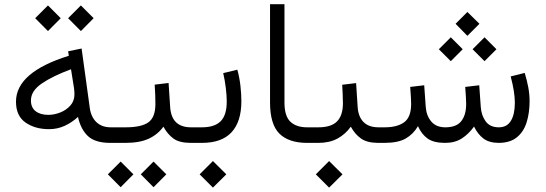

<svg xmlns="http://www.w3.org/2000/svg" viewBox="-20 -672 2566 903"><path d="M300.3 -586.4 360.4 -646.5 420.4 -586.4 360.4 -525.9ZM145.5 -586.4 205.6 -646.5 265.6 -586.4 205.6 -525.9ZM55.2 -193.8Q55.2 -332.5 303.7 -409.7L300.3 -430.7L363.8 -443.8L402.3 -164.1Q408.2 -121.6 433.6 -97.4Q459 -73.2 501.5 -73.2H516.6V0H499.5Q427.7 0 393.8 -31.7Q359.9 -63.5 346.7 -122.1Q318.8 -96.2 284.4 -80.3Q250 -64.5 210.4 -64.5Q145 -64.5 100.1 -95.7Q55.2 -127 55.2 -193.8ZM314 -346.2Q228 -314.5 176.8 -279.5Q125.5 -244.6 125.5 -199.7Q125.5 -166 147.7 -148.9Q169.9 -131.8 207.5 -131.8Q235.4 -131.8 263.7 -143.1Q292 -154.3 311 -175.8Q330.1 -197.3 330.1 -228Q330.1 -243.7 328.1 -257.3Z M891.1 0H877.9Q823.7 0 795.9 -20.3Q768.1 -40.5 748.5 -76.2Q722.2 -39.6 679.7 -19.8Q637.2 0 569.8 0H497.1V-73.2H570.8Q644.5 -73.2 677.5 -96.4Q710.4 -119.6 710.9 -181.6Q710.9 -204.1 710 -228Q709 -252 707.5 -273.9L772.9 -281.7L780.3 -168.5Q786.6 -73.2 878.4 -73.2H891.1ZM642.1 147.9 702.1 87.9 762.2 147.9 702.1 208.5ZM487.3 147.9 547.4 87.9 607.4 147.9 547.4 208.5Z M1115.2 -195.8Q1115.2 -100.1 1069.1 -50Q1022.9 0 929.7 0H871.6V-73.2H929.7Q989.3 -73.2 1017.8 -101.8Q1046.4 -130.4 1046.4 -194.3Q1046.4 -222.2 1042 -258.3Q1037.6 -294.4 1029.8 -328.1L1096.2 -344.2Q1106.4 -307.6 1110.8 -268.6Q1115.2 -229.5 1115.2 -195.8ZM918.9 147.9 981.4 85.4 1044.4 147.9 981.4 210.4Z M1437.5 0H1424.3Q1337.9 0 1293.9 -43.7Q1250 -87.4 1250 -190.4V-652.3H1317.9V-189.9Q1317.9 -126 1345.7 -99.6Q1373.5 -73.2 1424.3 -73.2H1437.5Z M1772.9 0H1759.8Q1707 0 1678.2 -20.3Q1649.4 -40.5 1629.9 -76.2Q1604.5 -40.5 1567.1 -20.3Q1529.8 0 1477.1 0H1418V-73.2H1477.1Q1538.1 -73.2 1565.4 -101.3Q1592.8 -129.4 1592.8 -186.5Q1592.8 -208 1591.6 -230.5Q1590.3 -252.9 1589.4 -273.4L1654.8 -281.2L1662.1 -168.9Q1665 -123 1689.7 -98.1Q1714.4 -73.2 1760.3 -73.2H1772.9ZM1465.3 147.9 1527.8 85.4 1590.8 147.9 1527.8 210.4Z M2122.6 -560.1 2178.2 -615.7 2234.9 -560.1 2178.2 -503.4ZM2202.6 -440.4 2258.8 -496.6 2314.9 -440.4 2258.8 -384.3ZM2043.9 -440.4 2100.1 -496.6 2156.2 -440.4 2100.1 -384.3ZM2326.2 -73.2Q2364.3 -73.2 2382.8 -103.8Q2401.4 -134.3 2401.4 -189Q2401.4 -238.8 2381.8 -312.5L2447.8 -329.1Q2458.5 -293.9 2464.6 -261.2Q2470.7 -228.5 2470.7 -196.3Q2470.7 -141.1 2456.8 -96.7Q2442.9 -52.2 2411.1 -26.4Q2379.4 -0.5 2326.7 0Q2280.8 0 2253.9 -20.3Q2227.1 -40.5 2209.5 -76.7Q2183.6 -41 2151.4 -20.5Q2119.1 0 2073.7 0Q2019.5 0 1991 -20.5Q1962.4 -41 1945.8 -78.6Q1923.3 -40.5 1887.7 -20.3Q1852.1 0 1787.1 0H1753.4V-73.2H1788.1Q1849.1 -73.2 1881.3 -97.4Q1913.6 -121.6 1913.6 -182.6Q1913.6 -207 1909.2 -263.2L1975.1 -271L1982.4 -168.5Q1985.4 -127.9 2008.3 -100.6Q2031.2 -73.2 2074.7 -73.2Q2126.5 -73.2 2149.4 -102.3Q2172.4 -131.3 2172.4 -182.6Q2172.4 -205.6 2168 -263.2L2233.9 -271L2241.2 -168.5Q2243.7 -129.9 2263.9 -101.6Q2284.2 -73.2 2326.2 -73.2Z"/></svg>

Font: Vazir Light FD-WOL-UI
Style: Light-FD-WOL-UI
Weight: 300
Designer: Saber Rastikerdar
Foundry: Saber Rastikerdar
Version: Version 30.0.0